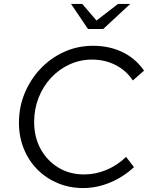

<svg xmlns="http://www.w3.org/2000/svg" viewBox="-20 -942 753 973"><path d="M401 11Q332 11 272.5 -14Q213 -39 169 -83.5Q125 -128 100.5 -188.5Q76 -249 76 -320Q76 -400 105.5 -470.5Q135 -541 186.5 -595Q238 -649 306 -679.5Q374 -710 451 -710Q534 -710 600.5 -678Q667 -646 710 -584L653 -534Q621 -584 566.5 -612Q512 -640 447 -640Q386 -640 332.5 -615.5Q279 -591 238.5 -547.5Q198 -504 175.5 -446.5Q153 -389 153 -323Q153 -247 186 -187Q219 -127 276 -92.5Q333 -58 406 -58Q465 -58 520.5 -81.5Q576 -105 619 -147L659 -95Q604 -44 537 -16.5Q470 11 401 11ZM426 -795 340 -922H397L469 -838L578 -922H640L503 -795Z"/></svg>

Font: Red Hat Text
Style: Italic
Weight: 300
Italic angle: -12°
Designer: Pentagram, MCKL
Foundry: Pentagram, MCKL
Version: Version 1.023